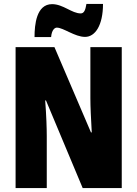

<svg xmlns="http://www.w3.org/2000/svg" viewBox="-20 -953 696 973"><path d="M155 -765H239C242 -801 257 -813 268 -813C301 -813 359 -766 411 -766C462 -766 502 -824 502 -933H418C413 -902 406 -885 389 -885C344 -885 300 -932 244 -932C164 -932 155 -827 155 -765ZM597 0V-714H438V-455C438 -412 441 -354 445 -282H441L256 -714H59V0H217V-263C217 -304 215 -365 209 -444H213L399 0Z"/></svg>

Font: Noto Sans Oriya ExtCond Blk
Style: Regular
Weight: 900
Width: 2
Designer: Amélie Bonet and Sol Matas
Foundry: Google LLC
Version: Version 2.006